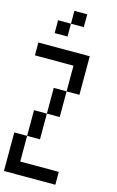

<svg xmlns="http://www.w3.org/2000/svg" viewBox="-158 -1227 732 1203"><g transform="rotate(15 208.5 -625.5)"><path d="M0 -83.3V-333.3H83.3V-166.7H333.3V-83.3ZM83.3 -1000V-1083.3H166.7V-1000ZM0 -833.3V-916.7H333.3V-666.7H250V-833.3ZM83.3 -333.3V-500H166.7V-333.3ZM250 -1166.7V-1083.3H166.7V-1166.7ZM166.7 -500V-666.7H250V-500Z"/></g></svg>

Font: Galmuri11 Condensed
Style: Regular
Weight: 400
Width: 3
Designer: Lee Minseo (quiple)
Version: Version 2.399;hotconv 1.1.1;makeotfexe 2.6.0 DEVELOPMENT